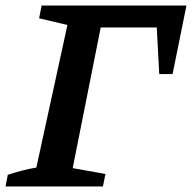

<svg xmlns="http://www.w3.org/2000/svg" viewBox="-41 -672 692 692"><path d="M631 -652 581 -405H533L524 -573H322L221 -66L339 -45L330 0H-21L-13 -42Q15 -51 40 -57.5Q65 -64 90 -68L202 -582L100 -606L109 -652Z"/></svg>

Font: Piazzolla SC SemiBold
Style: Italic
Weight: 600
Italic angle: -11.3°
Designer: Juan Pablo del Peral
Foundry: Huerta Tipografica
Version: Version 1.330